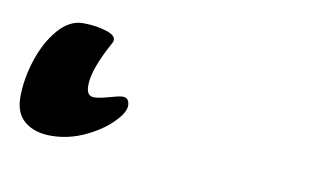

<svg xmlns="http://www.w3.org/2000/svg" viewBox="-237 -8 511 305"><g transform="rotate(10 18.5 144.5)"><path d="M-201 185Q-201 156 -191 125Q-181 94 -163 73Q-145 52 -123 52Q-101 52 -83.5 58Q-66 64 -72 75Q-98 122 -98 148Q-98 165 -86 165Q-77 165 -60 160Q-46 156 -41 156Q-30 156 -30 169Q-30 180 -46.5 196.5Q-63 213 -89 225Q-115 237 -143 237Q-169 237 -185 224Q-201 211 -201 185Z"/></g></svg>

Font: EB Garamond SemiBold
Style: Italic
Weight: 600
Italic angle: -17.2°
Designer: Georg Duffner and Octavio Pardo
Foundry: Georg Duffner
Version: Version 1.000